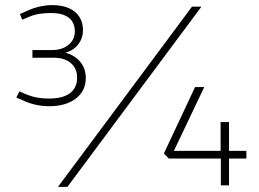

<svg xmlns="http://www.w3.org/2000/svg" viewBox="-20 -726 1016 752"><path d="M173 -310Q145 -310 118.5 -316Q92 -322 67 -334L44 -344L56 -368L79 -358Q106 -347 127.5 -343.5Q149 -340 171 -340Q226 -340 254 -361Q282 -382 282 -422Q282 -458 257.5 -479Q233 -500 189 -500H107V-530H183Q224 -530 248.5 -550.5Q273 -571 273 -603Q273 -638 249.5 -656.5Q226 -675 180 -675Q156 -675 136 -672Q116 -669 96 -661L67 -649L58 -671L85 -683Q108 -694 134 -700Q160 -706 185 -706Q223 -706 250 -694Q277 -682 291 -660Q305 -638 305 -608Q305 -577 287 -553Q269 -529 238 -520V-519Q274 -509 295 -483Q316 -457 316 -420Q316 -370 277 -340Q238 -310 173 -310ZM207 6 732 -700H769L244 6ZM945 -105H877V0H845V-105H641L622 -125L744 -385H780L661 -135H844V-248H877V-135H945Z"/></svg>

Font: REM Medium Thin
Style: Regular
Weight: 250
Version: Version 1.005;gftools[0.9.28]